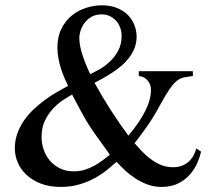

<svg xmlns="http://www.w3.org/2000/svg" viewBox="-20 -698 819 733"><path d="M399.4 -107.4Q366.7 -152.8 344.5 -184.1Q322.3 -215.3 309.6 -236.8Q297.4 -257.8 284.2 -282.5Q271 -307.1 255.4 -336.9Q240.7 -329.1 220.7 -315.9Q200.7 -302.7 182.4 -283.2Q164.1 -263.7 151.4 -237.1Q138.7 -210.4 138.7 -175.3Q138.7 -150.9 146.5 -127.4Q154.3 -104 169.9 -85.4Q185.5 -66.9 208.5 -55.4Q231.4 -43.9 261.7 -43.9Q284.2 -43.9 304 -50Q323.7 -56.2 340.8 -65.7Q357.9 -75.2 372.6 -86.4Q387.2 -97.7 399.4 -107.4ZM444.3 -560.1Q444.3 -578.6 438.2 -594Q432.1 -609.4 421.6 -620.4Q411.1 -631.3 397.5 -637.2Q383.8 -643.1 369.1 -643.1Q342.8 -643.1 325.9 -631.8Q309.1 -620.6 299.6 -606Q290 -591.3 286.4 -576.7Q282.7 -562 282.7 -554.7Q282.7 -537.6 286.6 -518.8Q290.5 -500 296.9 -481.7Q303.2 -463.4 310.3 -446.3Q317.4 -429.2 324.2 -415Q339.4 -421.9 360.1 -433.6Q380.9 -445.3 399.4 -462.9Q418 -480.5 431.2 -504.6Q444.3 -528.8 444.3 -560.1ZM747.6 -119.1Q743.7 -100.6 733.9 -77.4Q724.1 -54.2 706.5 -33.4Q689 -12.7 661.9 1.5Q634.8 15.6 596.7 15.6Q567.9 15.6 542.5 6.1Q517.1 -3.4 495.4 -17.8Q473.6 -32.2 456.1 -48.8Q438.5 -65.4 425.3 -80.1Q410.2 -66.9 389.9 -50.3Q369.6 -33.7 343.5 -19Q317.4 -4.4 284.7 5.6Q252 15.6 211.9 15.6Q168 15.6 135.3 2.7Q102.5 -10.3 80.6 -31Q58.6 -51.8 47.6 -78.1Q36.6 -104.5 36.6 -131.3Q36.6 -161.6 46.1 -188.2Q55.7 -214.8 71.5 -237.8Q87.4 -260.7 108.2 -280.3Q128.9 -299.8 151.4 -316.4Q173.8 -333 196.8 -346.2Q219.7 -359.4 239.7 -370.1Q233.9 -382.8 226.8 -398.9Q219.7 -415 213.6 -433.6Q207.5 -452.1 203.4 -472.9Q199.2 -493.7 199.2 -516.1Q199.2 -558.1 214.6 -588.6Q230 -619.1 254.4 -638.9Q278.8 -658.7 309.1 -668.2Q339.4 -677.7 369.1 -677.7Q401.4 -677.7 426.3 -667.7Q451.2 -657.7 467.8 -641.1Q484.4 -624.5 492.9 -602.8Q501.5 -581.1 501.5 -558.1Q501.5 -534.7 493.7 -514.6Q485.8 -494.6 472.9 -477.8Q460 -460.9 443.4 -446.8Q426.8 -432.6 408.9 -420.9Q391.1 -409.2 373.5 -399.4Q356 -389.6 340.8 -381.8Q401.4 -272.5 470.2 -180.2Q556.2 -282.2 556.2 -353.5Q556.2 -370.6 550 -381.3Q543.9 -392.1 536.1 -397.9Q528.3 -403.8 520.8 -405.8Q513.2 -407.7 509.8 -407.7V-426.3H716.3V-407.7Q695.8 -405.3 681.6 -402.3Q667.5 -399.4 654.5 -388.9Q641.6 -378.4 627 -357.2Q612.3 -335.9 590.8 -296.4Q569.8 -256.8 545.2 -220.9Q520.5 -185.1 493.7 -151.4Q504.4 -139.2 519 -123.3Q533.7 -107.4 552 -93.3Q570.3 -79.1 592.3 -69.3Q614.3 -59.6 640.1 -59.6Q663.6 -59.6 679.7 -67.4Q695.8 -75.2 706.1 -86.4Q716.3 -97.7 721.7 -110.1Q727.1 -122.6 729.5 -131.8Z"/></svg>

Font: Campania
Style: Regular
Weight: 400
Version: Version 2.009